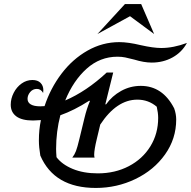

<svg xmlns="http://www.w3.org/2000/svg" viewBox="-20 -918 943 948"><path d="M302 -422Q407 -467 507 -560H539L500 -403H504Q533 -444 578 -469Q623 -494 675 -494Q783 -494 840 -383Q850 -355 850 -328Q850 -233 795 -155.5Q740 -78 648.5 -34Q557 10 453 10Q248 10 179 -150Q172 -192 172 -224Q172 -278 182 -325Q156 -323 143 -323Q88 -323 60.5 -343.5Q33 -364 33 -401Q33 -431 47.5 -459.5Q62 -488 86.5 -505.5Q111 -523 140 -523Q166 -523 180 -509Q194 -495 194 -473Q194 -464 193 -459Q182 -479 162 -479Q142 -479 129 -463.5Q116 -448 116 -430Q116 -412 132 -402.5Q148 -393 179 -393Q193 -393 200 -394Q229 -482 283.5 -554Q338 -626 412 -668Q486 -710 569 -710Q613 -710 675 -695Q737 -681 776 -681Q836 -681 903 -706Q878 -660 832 -634.5Q786 -609 729 -609Q691 -609 642 -624Q615 -631 598 -634.5Q581 -638 560 -638Q474 -638 408 -579Q342 -520 302 -422ZM278 -349Q257 -268 257 -183Q257 -168 259 -142Q286 -106 339 -84Q392 -62 463 -62Q548 -62 616 -97.5Q684 -133 722.5 -195.5Q761 -258 761 -336Q761 -360 754 -391Q713 -426 658 -426Q556 -426 475 -303L458 -232Q445 -178 445 -154Q445 -146 447 -140H337Q348 -154 355 -172Q362 -190 372 -232L397 -335Q408 -381 424 -419L421 -421Q346 -373 278 -349ZM597 -898H677L741 -750L622 -838L461 -750Z"/></svg>

Font: Srisakdi
Style: Bold
Weight: 700
Designer: Cadson Demak Co.,Ltd.
Foundry: Cadson Demak Co.,Ltd.
Version: Version 1.000